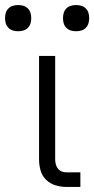

<svg xmlns="http://www.w3.org/2000/svg" viewBox="-51 -742 374 762"><path d="M213 0Q191 0 169.5 -6.5Q148 -13 132 -28.5Q116 -44 110 -65.5Q104 -87 104 -109V-520H168V-109Q168 -100 170.5 -90Q173 -80 179 -72.5Q185 -65 194 -61.5Q203 -58 213 -58H268V0ZM251 -618Q240 -618 230 -621Q220 -624 212.5 -631.5Q205 -639 202 -649Q199 -659 199 -670Q199 -681 202 -691Q205 -701 212.5 -708.5Q220 -716 230 -719Q240 -722 251 -722Q262 -722 272 -719Q282 -716 289.5 -708.5Q297 -701 300 -691Q303 -681 303 -670Q303 -659 300 -649Q297 -639 289.5 -631.5Q282 -624 272 -621Q262 -618 251 -618ZM21 -618Q10 -618 0 -621Q-10 -624 -17.5 -631.5Q-25 -639 -28 -649Q-31 -659 -31 -670Q-31 -681 -28 -691Q-25 -701 -17.5 -708.5Q-10 -716 0 -719Q10 -722 21 -722Q32 -722 42 -719Q52 -716 59.5 -708.5Q67 -701 70 -691Q73 -681 73 -670Q73 -659 70 -649Q67 -639 59.5 -631.5Q52 -624 42 -621Q32 -618 21 -618Z"/></svg>

Font: Iosevka Aile Light
Style: Regular
Weight: 300
Designer: Belleve Invis
Foundry: Belleve Invis
Version: Version 27.3.5; ttfautohint (v1.8.4)